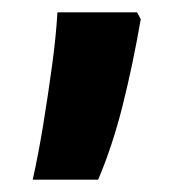

<svg xmlns="http://www.w3.org/2000/svg" viewBox="-20 -155 294 311"><path d="M202 -135 208 -124Q195 -49 178.5 16.5Q162 82 139 136H33Q42 96 50 47Q58 -2 64.5 -50Q71 -98 73 -135Z"/></svg>

Font: Noto Sans Arabic ExtCond
Style: Bold
Weight: 700
Width: 2
Designer: Monotype Design Team, Nadine Chahine, Nizar Qandah and Khaled Hosny
Foundry: Monotype Imaging Inc.
Version: Version 2.012; ttfautohint (v1.8.4.7-5d5b)